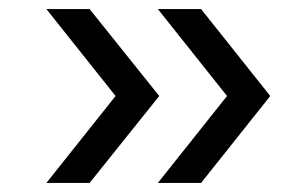

<svg xmlns="http://www.w3.org/2000/svg" viewBox="-20 -480 676 422"><path d="M327 -78 479 -269 327 -460H422L574 -269L422 -78ZM82 -78 234 -269 82 -460H177L330 -269L177 -78Z"/></svg>

Font: Plus Jakarta Text Light
Style: Regular
Weight: 300
Designer: Gumpita Rahayu
Foundry: Tokotype Studio
Version: Version 1.000